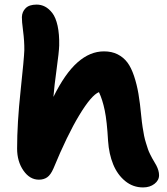

<svg xmlns="http://www.w3.org/2000/svg" viewBox="-20 -759 733 844"><path d="M150.9 30.8Q110.8 30.8 83 -9.3Q55.2 -49.3 55.2 -106Q55.2 -217.3 70.6 -360.6Q85.9 -503.9 86.9 -538.1Q87.4 -578.1 81.5 -622.6Q75.7 -667 76.2 -684.1Q77.1 -707.5 92.8 -723.1Q108.4 -738.8 141.1 -738.8Q160.6 -738.8 177.7 -730Q194.8 -721.2 210 -701.7Q225.1 -682.1 233.2 -645.5Q241.2 -608.9 240.2 -559.1Q239.3 -529.8 229 -456.1Q218.8 -382.3 214.8 -333Q265.6 -436 320.6 -484.6Q375.5 -533.2 437 -533.2Q471.2 -533.2 496.8 -520.3Q522.5 -507.3 539.6 -484.9Q556.6 -462.4 569.1 -425.3Q581.5 -388.2 588.6 -346.7Q595.7 -305.2 601.1 -247.1Q603.5 -222.2 606.9 -200Q610.4 -177.7 613.5 -161.9Q616.7 -146 622.1 -129.2Q627.4 -112.3 630.4 -103.3Q633.3 -94.2 640.1 -80.6Q647 -66.9 649.2 -63Q651.4 -59.1 658.7 -46.6Q666 -34.2 667 -32.2Q679.2 -8.8 679.2 11.2Q679.2 33.7 658.9 49.3Q638.7 64.9 608.9 64.9Q564.5 64.9 530.3 36.9Q496.1 8.8 477.5 -36.6Q459 -82 455.1 -139.2Q450.2 -226.6 440.4 -273.7Q430.7 -320.8 415 -354Q381.8 -340.8 328.6 -252.9Q275.4 -165 214.8 -18.1Q202.6 9.8 187.5 20.3Q172.4 30.8 150.9 30.8Z"/></svg>

Font: Shantell Sans Irregular Bouncy
Style: Bold
Weight: 700
Designer: Stephen Nixon, Anya Danilova, Shantell Martin
Foundry: Arrow Type
Version: Version 1.006;[9816181b4]